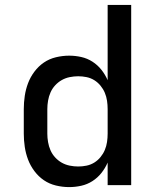

<svg xmlns="http://www.w3.org/2000/svg" viewBox="-20 -755 640 783"><path d="M262 8Q235 8 208 1.5Q181 -5 159 -20Q137 -35 120.5 -57Q104 -79 94.5 -104Q85 -129 81 -156Q77 -183 77 -210V-310Q77 -337 81 -364Q85 -391 94.5 -416Q104 -441 120.5 -463Q137 -485 159 -500Q181 -515 208 -521.5Q235 -528 262 -528Q287 -528 311.5 -522.5Q336 -517 357 -503.5Q378 -490 393.5 -470.5Q409 -451 419 -428V-735H515V0H419V-92Q409 -69 393.5 -49.5Q378 -30 357 -16.5Q336 -3 311.5 2.5Q287 8 262 8ZM299 -76Q316 -76 333 -79.5Q350 -83 364.5 -92Q379 -101 390 -114.5Q401 -128 407.5 -143.5Q414 -159 416.5 -176Q419 -193 419 -210V-310Q419 -327 416.5 -344Q414 -361 407.5 -376.5Q401 -392 390 -405.5Q379 -419 364.5 -428Q350 -437 333 -440.5Q316 -444 299 -444Q282 -444 264.5 -440.5Q247 -437 232 -428.5Q217 -420 205 -407Q193 -394 186 -378Q179 -362 176 -344.5Q173 -327 173 -310V-210Q173 -193 176 -175.5Q179 -158 186 -142Q193 -126 205 -113Q217 -100 232 -91.5Q247 -83 264.5 -79.5Q282 -76 299 -76Z"/></svg>

Font: Iosevka Fixed Medium Extended
Style: Regular
Weight: 500
Width: 7
Monospace: yes
Designer: Belleve Invis
Foundry: Belleve Invis
Version: Version 24.1.1; ttfautohint (v1.8.4)